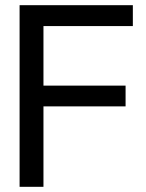

<svg xmlns="http://www.w3.org/2000/svg" viewBox="-20 -720 561 740"><path d="M55.5 0H147.5V-310H464V-390H147.5V-619.5H492V-700H55.5Z"/></svg>

Font: MCL Standard
Style: Regular
Weight: 400
Designer: Květoslav Bartoš
Foundry: Florian Karsten
Version: Version 1.001;Glyphs 3.2.3 (3260)